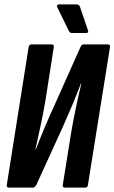

<svg xmlns="http://www.w3.org/2000/svg" viewBox="-20 -858 523 878"><path d="M22 0Q9 0 11 -12L111 -643Q114 -655 124 -655H215Q228 -655 226 -643L189 -406Q180 -351 167.5 -292Q155 -233 142 -175H144Q164 -227 186 -279Q208 -331 232 -383L348 -643Q353 -655 363 -655H472Q485 -655 483 -643L382 -12Q381 0 370 0H278Q265 0 267 -12L304 -243Q312 -293 325 -355.5Q338 -418 352 -476H350Q331 -426 310 -376Q289 -326 267 -277L146 -12Q143 -7 139.5 -3.5Q136 0 130 0ZM309 -707Q299 -707 293 -720L242 -825Q239 -830 241.5 -834Q244 -838 249 -838H329Q342 -838 346 -826L382 -720Q387 -707 373 -707Z"/></svg>

Font: Sofia Sans Extra Condensed ExtraBold
Style: Italic
Weight: 800
Italic angle: -9°
Designer: Botio Nikoltchev, Ani Petrova
Foundry: lettersoup
Version: Version 4.101; ttfautohint (v1.8.4.7-5d5b)